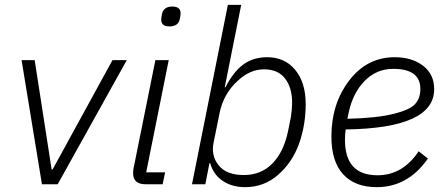

<svg xmlns="http://www.w3.org/2000/svg" viewBox="-20 -760 1842 792"><path d="M218 0H153L69 -512H123L193 -61H197L444 -512H503Z M679 -651Q645 -651 645 -679Q645 -687 648 -701Q654 -733 691 -733Q725 -733 725 -705Q725 -697 722 -683Q716 -651 679 -651ZM651 0H580Q529 0 529 -46Q529 -57 531 -66L621 -512H676L583 -49H661Z M772 0 920 -740H975L907 -400H910Q942 -463 983 -493.5Q1024 -524 1082 -524Q1155 -524 1198 -471.5Q1241 -419 1241 -331Q1241 -245 1214 -168.5Q1187 -92 1128.5 -40Q1070 12 991 12Q937 12 898.5 -14Q860 -40 847 -87H844L827 0ZM986 -38Q1057 -38 1103.5 -85.5Q1150 -133 1168 -218L1180 -278Q1185 -310 1185 -337Q1185 -398 1156 -436Q1127 -474 1069 -474Q1011 -474 961 -427Q901 -373 885 -290L861 -171Q850 -118 882 -78Q914 -38 986 -38Z M1534 12Q1444 12 1395.5 -41Q1347 -94 1347 -197Q1347 -332 1420.5 -428Q1494 -524 1608 -524Q1679 -524 1725 -489Q1771 -454 1771 -392Q1771 -231 1406 -226Q1403 -207 1403 -183Q1403 -37 1537 -37Q1641 -37 1707 -136L1745 -106Q1663 12 1534 12ZM1602 -476Q1533 -476 1484 -426Q1435 -376 1418 -294L1413 -270Q1534 -273 1602.5 -290Q1671 -307 1692.5 -331Q1714 -355 1714 -393Q1714 -476 1602 -476Z"/></svg>

Font: IBM Plex Sans Light
Style: Italic
Weight: 300
Italic angle: -11.31°
Designer: Mike Abbink, Paul van der Laan, Pieter van Rosmalen
Foundry: Bold Monday
Version: Version 3.0